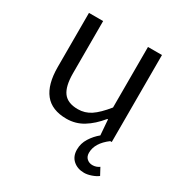

<svg xmlns="http://www.w3.org/2000/svg" viewBox="-166 -639 932 975"><g transform="rotate(30 300.0 -152.0)"><path d="M540 179Q526 190 503 198Q480 206 461 206Q422 206 396.5 183.5Q371 161 371 121Q371 85 390.5 54Q410 23 438 0L431 -90H427Q387 -41 343 -14Q299 13 246 13Q160 13 118.5 -39Q77 -91 77 -193V-510H160V-204Q160 -128 186 -93Q212 -58 272 -58Q313 -58 347 -80.5Q381 -103 423 -155V-510H505V0H496Q432 48 432 105Q432 127 445.5 139Q459 151 478 151Q500 151 518 138Z"/></g></svg>

Font: Office Code Pro
Style: Regular
Weight: 400
Designer: Nathan Rutzky & Paul D. Hunt
Foundry: Adobe Systems Incorporated
Version: Version 1.004